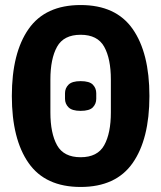

<svg xmlns="http://www.w3.org/2000/svg" viewBox="-20 -730 640 762"><path d="M300 12Q160 12 93.5 -83Q27 -178 27 -349Q27 -520 93.5 -615Q160 -710 300 -710Q440 -710 506.5 -615Q573 -520 573 -349Q573 -178 506.5 -83Q440 12 300 12ZM300 -106Q367 -106 393.5 -153.5Q420 -201 420 -284V-414Q420 -497 393.5 -544.5Q367 -592 300 -592Q233 -592 206.5 -544.5Q180 -497 180 -414V-284Q180 -201 206.5 -153.5Q233 -106 300 -106ZM300 -290Q266 -290 252 -304Q238 -318 238 -338V-360Q238 -380 252 -394Q266 -408 300 -408Q335 -408 348.5 -394Q362 -380 362 -360V-338Q362 -318 348.5 -304Q335 -290 300 -290Z"/></svg>

Font: Lilex
Style: Regular
Weight: 400
Monospace: yes
Designer: Mike Abbink, Paul van der Laan, Pieter van Rosmalen, Mikhael Khrustik
Foundry: Mikhael Khrustik
Version: Version 2.510